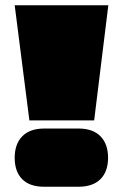

<svg xmlns="http://www.w3.org/2000/svg" viewBox="-20 -702 469 732"><path d="M339 -243H92L36 -682H393ZM149 -212H279Q334 -212 363 -182.5Q392 -153 392 -100.5Q392 -48 363 -19Q334 10 279 10H149Q93 10 64.5 -19Q36 -48 36 -100.5Q36 -153 65 -182.5Q94 -212 149 -212Z"/></svg>

Font: Erica One
Style: Regular
Weight: 400
Designer: Miguel Hernandez
Foundry: Miguel Hernandez
Version: Version 1.003